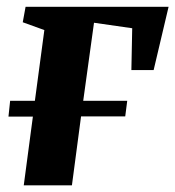

<svg xmlns="http://www.w3.org/2000/svg" viewBox="-20 -558 528 578"><path d="M57 -537.5H487.5L442.5 -347H375.5L378 -473L263 -489.5L230.5 -254.5H363L357 -207.5H224L196.5 0H51.5L79 -207H5.5L10.5 -254.5H85L113.5 -467.5L48.5 -491Z"/></svg>

Font: Merriweather 60pt ExtraBold
Style: Italic
Weight: 800
Italic angle: -7.8°
Version: Version 2.101